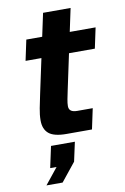

<svg xmlns="http://www.w3.org/2000/svg" viewBox="-99 -719 673 1030"><g transform="rotate(-10 237.5 -204.5)"><path d="M221.8 0Q154.4 0 126 -23.8Q97.6 -47.6 97.6 -95.6Q97.6 -125.8 104.6 -161.3Q111.6 -196.8 119.6 -234.4L211 -661.8H361L268.8 -228.8Q263.6 -204.8 259.4 -182.8Q255.2 -160.8 255.2 -145.6Q255.2 -128.4 266.3 -120.1Q277.4 -111.8 300.2 -111.8H384.6L360.8 0ZM73.8 -424.2 97.6 -536H475L451.2 -424.2ZM68.2 253.2 138.8 165.2H104L129 48.8H259L236.2 153.6L156.2 253.2Z"/></g></svg>

Font: Geist
Style: Italic
Weight: 400
Italic angle: -12°
Designer: Basement.studio, Andrés Briganti, Mateo Zaragoza
Foundry: Basement.studio, Vercel, Andrés Briganti, Guido Ferreyra, Mateo Zaragoza
Version: Version 1.500